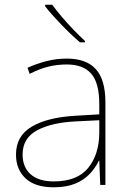

<svg xmlns="http://www.w3.org/2000/svg" viewBox="-20 -786 551 816"><path d="M264 -537Q346 -537 387 -492.5Q428 -448 428 -350V0H406L402 -103H400Q386 -73 361.5 -47Q337 -21 299.5 -5.5Q262 10 208 10Q129 10 88.5 -28Q48 -66 48 -129Q48 -208 114.5 -247.5Q181 -287 299 -294L402 -300V-343Q402 -433 368 -472.5Q334 -512 264 -512Q224 -512 186.5 -503Q149 -494 106 -472L97 -498Q137 -516 178.5 -526.5Q220 -537 264 -537ZM301 -270Q199 -265 137.5 -232Q76 -199 76 -129Q76 -76 110 -45.5Q144 -15 208 -15Q308 -15 354.5 -72Q401 -129 402 -220V-275ZM202 -766Q217 -745 241 -716.5Q265 -688 292 -660Q319 -632 341 -612V-606H320Q300 -623 279.5 -642.5Q259 -662 239.5 -682.5Q220 -703 202.5 -722.5Q185 -742 172 -759V-766Z"/></svg>

Font: Noto Sans Cham Thin
Style: Regular
Weight: 250
Version: Version 2.002